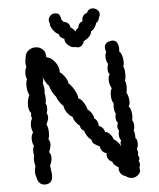

<svg xmlns="http://www.w3.org/2000/svg" viewBox="-59 -926 807 976"><g transform="rotate(-5 345.0 -438.0)"><path d="M621 -96Q621 -89 616 -84Q621 -75 621 -66Q621 -58 617 -50Q619 -38 619 -35Q619 -21 603 -9Q591 0 576 0Q557 0 542 -13Q528 -15 518.5 -28.5Q509 -42 512 -59Q507 -63 500 -67.5Q493 -72 488.5 -77.5Q484 -83 482 -91Q470 -95 463 -105.5Q456 -116 456 -129Q456 -134 457 -137Q444 -139 435.5 -149.5Q427 -160 426 -173Q406 -183 397 -190Q388 -197 386 -212Q376 -217 366 -232Q356 -247 354 -259Q336 -268 333 -289Q324 -293 313 -308.5Q302 -324 301 -336Q287 -341 274 -359.5Q261 -378 259 -397Q251 -401 240 -417.5Q229 -434 226 -445Q218 -453 208 -471.5Q198 -490 195 -504Q187 -510 178 -526Q169 -542 166 -554Q168 -548 168 -537Q168 -524 165 -521Q171 -497 171 -481Q171 -475 169 -467Q173 -458 173 -440Q173 -424 170 -415Q176 -408 176 -391Q176 -376 171 -366Q177 -356 177 -346Q177 -335 171.5 -323Q166 -311 165 -308Q174 -295 174 -264Q174 -246 169 -233Q177 -220 177 -207Q177 -193 166 -167Q176 -157 176 -139Q176 -119 165 -99Q166 -90 168.5 -74Q171 -58 171 -48Q171 -5 131 -5Q115 -5 104.5 -16Q94 -27 92 -43Q86 -57 86 -73Q86 -89 91 -102Q86 -120 86 -136Q86 -149 89 -158Q86 -169 86 -177Q86 -192 92 -207Q84 -220 84 -240Q84 -262 94 -274Q86 -293 86 -310Q86 -330 95 -346Q91 -356 91 -362Q91 -365 93 -373Q80 -386 80 -415Q80 -430 83.5 -444Q87 -458 92 -464Q81 -484 81 -515Q81 -535 87 -547Q81 -558 81 -575Q81 -596 89 -609Q86 -617 86 -632Q86 -646 89 -651Q89 -676 105 -690Q121 -704 143 -704Q165 -704 180.5 -689Q196 -674 194 -649Q217 -646 237 -621Q257 -596 256 -567Q269 -558 281.5 -540Q294 -522 295 -507Q308 -497 323 -471Q338 -445 339 -425Q351 -424 364.5 -402Q378 -380 380 -365Q390 -361 400 -345Q410 -329 410 -317Q418 -315 424.5 -301Q431 -287 429 -279Q454 -269 459 -244Q470 -245 483 -231Q496 -217 499 -203Q509 -199 520.5 -185.5Q532 -172 535 -160Q532 -175 532 -182Q532 -189 537 -194Q527 -205 527 -226Q527 -237 530 -244Q523 -256 523 -266Q523 -275 528 -285Q518 -294 518 -316Q518 -326 521 -332Q513 -348 513 -368Q513 -374 515 -386Q504 -399 504 -428Q504 -452 512 -463Q507 -470 503.5 -482.5Q500 -495 500 -506Q500 -525 508 -535Q499 -544 499 -560Q499 -571 504 -588Q494 -603 494 -624Q494 -640 500 -649Q495 -662 495 -672Q495 -692 515 -700Q526 -704 535 -704Q552 -704 559.5 -691Q567 -678 567 -660Q567 -650 566 -646Q574 -640 579 -624Q584 -608 584 -591Q584 -576 580 -569Q587 -553 587 -527Q587 -505 582 -496Q588 -484 588 -461Q588 -443 584 -435Q589 -427 592.5 -413.5Q596 -400 596 -388Q596 -371 589 -364Q596 -358 600 -344Q604 -330 604 -315Q604 -302 601 -293Q609 -280 609 -262Q609 -247 604 -241Q607 -235 609 -221Q611 -207 609 -201Q619 -194 619 -172Q619 -155 612 -145Q617 -132 617 -124Q617 -121 615 -111Q621 -105 621 -96ZM233 -796Q225 -807 227 -821Q223 -826 223 -835Q223 -846 231.5 -856Q240 -866 253 -867Q272 -868 278.5 -859Q285 -850 289 -829Q296 -826 297 -820Q310 -820 319.5 -811Q329 -802 330 -789Q336 -786 343.5 -779Q351 -772 353 -766Q357 -777 370 -785Q370 -796 377 -804.5Q384 -813 394 -815Q391 -828 398.5 -840Q406 -852 420 -856Q428 -876 448 -876Q462 -876 473 -866.5Q484 -857 484 -844Q484 -835 478 -826Q476 -808 461 -800Q460 -790 451 -777Q442 -764 432 -760Q430 -733 391 -714Q389 -703 380.5 -694Q372 -685 360 -685Q354 -685 346 -688Q328 -685 310 -701Q292 -717 294 -735Q285 -736 277.5 -742.5Q270 -749 267 -761Q257 -764 245.5 -777Q234 -790 233 -796Z"/></g></svg>

Font: Pangolin
Style: Regular
Weight: 400
Designer: Kevin Burke
Foundry: Google, Inc.
Version: Version 1.101